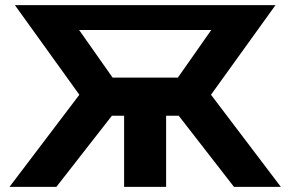

<svg xmlns="http://www.w3.org/2000/svg" viewBox="-20 -730 1135 750"><path d="M17.1 0 290 -359.9 38.1 -710H1056.2L804.2 -359.9L1077.1 0H894L678.2 -277.8H628.9V0H464.8V-277.8H417L200.2 0ZM419.9 -426.8H674.8L805.2 -612.8H289.1Z"/></svg>

Font: Rawline ExtraBold
Style: Regular
Weight: 800
Designer: Matt McInerney, Pablo Impallari, Rodrigo Fuenzalida
Foundry: Matt McInerney, Pablo Impallari, Rodrigo Fuenzalida
Version: Version 4.020;PS 004.020;hotconv 1.0.88;makeotf.lib2.5.64775